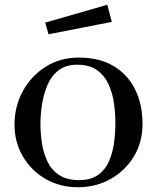

<svg xmlns="http://www.w3.org/2000/svg" viewBox="-20 -784 660 807"><path d="M465 -266Q465 -307 459 -350Q453 -393 436 -430Q419 -467 387.5 -489.5Q356 -512 304 -512Q256 -512 225.5 -488Q195 -464 179 -425.5Q163 -387 156.5 -344.5Q150 -302 150 -264Q150 -222 156.5 -180.5Q163 -139 180 -104Q197 -69 229 -48Q261 -27 312 -27Q362 -27 392.5 -49Q423 -71 438.5 -107Q454 -143 459.5 -185Q465 -227 465 -266ZM579 -262Q579 -186 542.5 -126Q506 -66 444.5 -31.5Q383 3 307 3Q232 3 172 -31.5Q112 -66 76.5 -126Q41 -186 41 -260Q41 -337 76 -401Q111 -465 172 -503.5Q233 -542 311 -542Q397 -542 456.5 -507Q516 -472 547.5 -409Q579 -346 579 -262ZM450 -692 184 -640 170 -689 431 -764Z"/></svg>

Font: Kaisei Decol Medium
Style: Regular
Weight: 500
Designer: Font-Kai, 金井和夫
Foundry: KAZUO KANAI
Version: Version 5.003